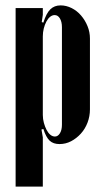

<svg xmlns="http://www.w3.org/2000/svg" viewBox="-20 -525 384 713"><path d="M135 -443 141 -441Q152 -476 167 -490.5Q182 -505 205 -505Q226 -505 246 -495Q266 -485 281 -467.5Q296 -450 305 -428Q314 -406 314 -382V-119Q314 -93 305 -69.5Q296 -46 280 -28.5Q264 -11 244 -0.5Q224 10 201 10Q178 10 164.5 -2.5Q151 -15 141 -46L134 -44L139 -15V168H38V-495H139V-470ZM139 -98Q139 -83 143 -68.5Q147 -54 153 -42.5Q159 -31 167 -24.5Q175 -18 184 -18Q195 -18 202.5 -30Q210 -42 210 -62V-424Q210 -444 202.5 -456.5Q195 -469 183 -469Q174 -469 166 -462.5Q158 -456 152 -444.5Q146 -433 142.5 -419Q139 -405 139 -390Z"/></svg>

Font: Moniqa Extra Bold Narrow Heading
Style: Regular
Weight: 800
Width: 4
Designer: Rajesh Rajput
Foundry: Rajesh Rajput
Version: Version 1.000;December 15, 2022;FontCreator 14.0.0.2794 32-b